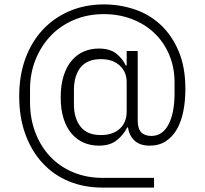

<svg xmlns="http://www.w3.org/2000/svg" viewBox="-20 -729 927 870"><path d="M678 121H444Q361 121 292 92.5Q223 64 173 10Q123 -44 95 -120.5Q67 -197 67 -293Q67 -387 95 -463.5Q123 -540 174 -594.5Q225 -649 295.5 -679Q366 -709 451 -709Q523 -709 590 -686.5Q657 -664 708 -616.5Q759 -569 789.5 -497Q820 -425 820 -326Q820 -273 811 -226.5Q802 -180 782.5 -145Q763 -110 732 -89.5Q701 -69 658 -69Q614 -69 589.5 -92Q565 -115 560 -152H557Q539 -117 508.5 -93Q478 -69 428 -69Q391 -69 359.5 -82.5Q328 -96 304.5 -123.5Q281 -151 268 -192Q255 -233 255 -288Q255 -343 268 -384.5Q281 -426 304.5 -454Q328 -482 359.5 -495.5Q391 -509 428 -509Q478 -509 507 -486Q536 -463 550 -432H554V-498H604V-183Q604 -146 620 -129.5Q636 -113 666 -113Q716 -113 743.5 -165Q771 -217 771 -308V-354Q771 -424 746.5 -481.5Q722 -539 678.5 -580Q635 -621 576.5 -643Q518 -665 450 -665Q377 -665 315.5 -639Q254 -613 210 -567Q166 -521 141 -458.5Q116 -396 116 -323V-267Q116 -191 140.5 -127.5Q165 -64 208.5 -18.5Q252 27 312.5 52Q373 77 445 77H678ZM437 -117Q491 -117 522.5 -145.5Q554 -174 554 -224V-357Q554 -403 522.5 -432Q491 -461 437 -461Q375 -461 345 -423.5Q315 -386 315 -320V-256Q315 -193 345 -155Q375 -117 437 -117Z"/></svg>

Font: IBM Plex Sans Arabic Light
Style: Regular
Weight: 300
Designer: Mike Abbink, Paul van der Laan, Pieter van Rosmalen, Wael Morcos, Khajak Apelian
Foundry: Bold Monday
Version: Version 1.2